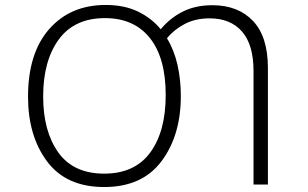

<svg xmlns="http://www.w3.org/2000/svg" viewBox="-20 -744 1240 774"><path d="M154 -355Q154 -499 217 -585Q280 -671 403 -671Q520 -671 584 -591Q648 -511 648 -361Q648 -214 585.5 -129Q523 -44 400 -44Q276 -44 215 -129.5Q154 -215 154 -355ZM709 -357Q709 -423 695.5 -482.5Q682 -542 653 -590Q682 -625 725 -647.5Q768 -670 825 -670Q909 -670 955.5 -617Q1002 -564 1002 -458V0H1060V-470Q1060 -596 1000 -659.5Q940 -723 836 -723Q768 -723 716.5 -697Q665 -671 628 -626Q591 -671 536 -697.5Q481 -724 406 -724Q264 -724 178.5 -627Q93 -530 93 -354Q93 -196 170 -93Q247 10 400 10Q553 10 631 -94Q709 -198 709 -357Z"/></svg>

Font: Noto Sans Mono UI Light
Style: Regular
Weight: 300
Designer: Monotype Design team
Foundry: Monotype Imaging Inc.
Version: 1.000